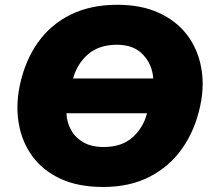

<svg xmlns="http://www.w3.org/2000/svg" viewBox="-20 -748 852 783"><path d="M400.5 14.5Q298.5 14.5 226.2 -19.2Q154 -53 111.5 -111.5Q69 -170 56.5 -245Q51 -276.5 51 -309.5Q51 -354 61 -401Q82.5 -501.5 134.8 -575Q187 -648.5 268.5 -688.5Q350 -728.5 458.5 -728.5Q557 -728.5 628.8 -695.2Q700.5 -662 743.8 -604.5Q787 -547 800.5 -472Q806.5 -440 806.5 -406Q806.5 -361.5 796 -314Q775 -216.5 723 -142.5Q671 -68.5 590 -27Q509 14.5 400.5 14.5ZM457 -565.5Q384 -565.5 339.2 -526.8Q294.5 -488 278 -428H605Q601 -485 563.2 -525.2Q525.5 -565.5 457 -565.5ZM402.5 -148.5Q477.5 -148.5 521.2 -188.5Q565 -228.5 579.5 -286H251Q252.5 -249 269.8 -217.8Q287 -186.5 320.2 -167.5Q353.5 -148.5 402.5 -148.5Z"/></svg>

Font: Heraclito ExtraBold
Style: Italic
Weight: 800
Italic angle: -12°
Designer: Kostas Bartsokas (font) & Cristiano Sobral (main changes)
Foundry: Kostas Bartsokas (font) & Cristiano Sobral (main changes)
Version: Version 1.00;July 8, 2020;FontCreator 13.0.0.2655 64-bit